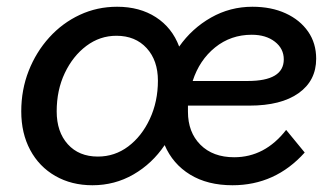

<svg xmlns="http://www.w3.org/2000/svg" viewBox="-20 -533 997 569"><path d="M254 16Q192 16 144 -11.5Q96 -39 69.5 -88.5Q43 -138 43 -203Q43 -267 65 -323Q87 -379 126 -422Q165 -465 216.5 -489Q268 -513 327 -513Q394 -513 442 -482Q490 -451 511 -395Q549 -449 605.5 -481Q662 -513 728 -513Q784 -513 826.5 -493.5Q869 -474 893 -439.5Q917 -405 917 -359Q917 -294 865 -257Q813 -220 719 -220H537Q537 -211 537 -202Q537 -141 574 -104Q611 -67 674 -67Q765 -67 828 -148L883 -81Q796 16 669 16Q595 16 543.5 -15.5Q492 -47 468 -103Q431 -48 375.5 -16Q320 16 254 16ZM726 -430Q664 -430 617.5 -392.5Q571 -355 551 -293H714Q821 -293 821 -357Q821 -389 794.5 -409.5Q768 -430 726 -430ZM270 -69Q320 -69 360 -99Q400 -129 424 -180.5Q448 -232 448 -294Q448 -354 414.5 -390.5Q381 -427 325 -427Q276 -427 236 -397Q196 -367 172 -316.5Q148 -266 148 -203Q148 -142 181 -105.5Q214 -69 270 -69Z"/></svg>

Font: Wix Madefor Text Medium
Style: Italic
Weight: 500
Italic angle: -12°
Designer: Dalton Maag Ltd
Foundry: Dalton Maag Ltd
Version: Version 3.100